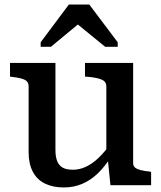

<svg xmlns="http://www.w3.org/2000/svg" viewBox="-20 -815 710 845"><path d="M224 -538V-155Q224 -126 231.5 -106.5Q239 -87 255.5 -77.5Q272 -68 301 -68Q330 -68 358 -81Q386 -94 413.5 -120Q441 -146 469 -186L468 -124Q441 -81 409.5 -51Q378 -21 341 -5.5Q304 10 261 10Q213 10 178 -7Q143 -24 124.5 -59Q106 -94 106 -145V-435Q106 -455 89.5 -463.5Q73 -472 37 -476L24 -478V-538ZM566 -538V-97Q566 -84 575 -77Q584 -70 600.5 -66Q617 -62 639 -60L645 -58V0H466L454 -119L448 -125V-435Q448 -455 430 -463.5Q412 -472 377 -476L354 -478V-538ZM373 -795H283L159 -629V-609H204L361 -739L286 -737L443 -609H498V-629Z"/></svg>

Font: Roboto Serif 20pt Medium
Style: Regular
Weight: 500
Version: Version 1.008